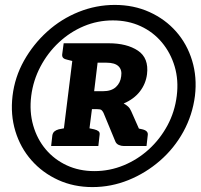

<svg xmlns="http://www.w3.org/2000/svg" viewBox="-20 -754 818 781"><path d="M188 -160 193 -204Q195 -214 201.5 -219.5Q208 -225 219 -228L240 -232L274 -506L254 -511Q243 -513 237.5 -518Q232 -523 233 -533L239 -578H422Q496 -578 541 -548Q586 -518 578 -452Q573 -413 549 -382Q525 -351 483 -333Q493 -328 501 -320.5Q509 -313 514 -301L545 -231L559 -228Q584 -222 581 -204L576 -160H484Q473 -160 463 -164.5Q453 -169 449 -179L401 -295Q397 -303 392.5 -306.5Q388 -310 375 -310H354L344 -232L363 -228Q375 -225 381 -220Q387 -215 385 -204L380 -160ZM363 -383H399Q433 -383 451.5 -400Q470 -417 473 -444Q477 -470 462 -484.5Q447 -499 413 -499H377ZM356 7Q280 7 216.5 -22Q153 -51 108 -102Q63 -153 42.5 -220.5Q22 -288 31 -364Q40 -440 77.5 -507Q115 -574 172 -625.5Q229 -677 300 -705.5Q371 -734 447 -734Q524 -734 588 -705Q652 -676 696.5 -625.5Q741 -575 761.5 -507.5Q782 -440 773 -364Q763 -286 726 -218.5Q689 -151 631 -100.5Q573 -50 502.5 -21.5Q432 7 356 7ZM364 -58Q426 -58 483 -81.5Q540 -105 585.5 -146.5Q631 -188 661 -243.5Q691 -299 699 -364Q707 -428 690.5 -483.5Q674 -539 638.5 -581.5Q603 -624 552 -647.5Q501 -671 439 -671Q377 -671 321 -647.5Q265 -624 219.5 -581.5Q174 -539 144.5 -483Q115 -427 107 -364Q99 -300 115 -244Q131 -188 166 -146.5Q201 -105 251.5 -81.5Q302 -58 364 -58Z"/></svg>

Font: Aleo ExtraBold
Style: Italic
Weight: 800
Italic angle: -7°
Designer: Alessio Laiso
Foundry: Alessio Laiso
Version: Version 2.001;gftools[0.9.29]